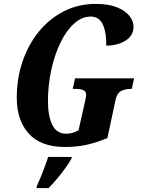

<svg xmlns="http://www.w3.org/2000/svg" viewBox="-20 -744 721 985"><path d="M313 10Q190 10 128 -58Q66 -126 66 -243Q66 -341 95.5 -428Q125 -515 179 -581.5Q233 -648 307.5 -686Q382 -724 472 -724Q536 -724 579 -707Q622 -690 643.5 -663Q665 -636 665 -607Q665 -561 624 -535.5Q583 -510 525 -510Q527 -573 508.5 -616Q490 -659 445 -659Q400 -659 360 -623Q320 -587 290 -525Q260 -463 243 -385Q226 -307 226 -223Q226 -150 248 -104Q270 -58 320 -58Q337 -58 353.5 -63Q370 -68 383 -76L415 -218Q422 -249 422 -256Q422 -276 407 -282Q392 -288 366 -288H353L365 -342H668L656 -288H652Q624 -288 602 -277.5Q580 -267 572 -228L531 -36Q477 -13 426 -1.5Q375 10 313 10ZM170 208Q185 175 200.5 135.5Q216 96 227 61H349L346 71Q335 91 316 117.5Q297 144 274 171.5Q251 199 229 221H167Z"/></svg>

Font: Noto Serif ExtraCondensed ExtraBold
Style: Italic
Weight: 800
Width: 2
Italic angle: -12°
Designer: Monotype Design Team
Foundry: Monotype Imaging Inc.
Version: Version 2.013